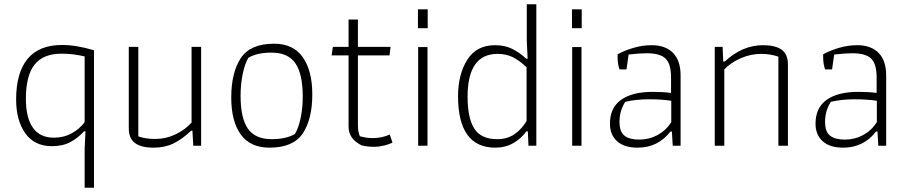

<svg xmlns="http://www.w3.org/2000/svg" viewBox="-20 -687 4274 905"><path d="M379 14 383 -68H376Q348 -37 312 -17.5Q276 2 225 2Q142 2 99 -59Q56 -120 56 -218Q56 -344 110 -409.5Q164 -475 272 -475Q340 -475 423 -450V198H379ZM379 -111V-421Q325 -434 270 -434Q184 -434 143 -382.5Q102 -331 102 -221Q102 -132 135 -85Q168 -38 234 -38Q280 -38 317 -58Q354 -78 379 -111Z M587 -82V-466H632V-44Q667 -32 711 -32Q762 -32 807 -53.5Q852 -75 883 -109V-466H928V0H891L887 -71H881Q839 -31 798 -11Q757 9 704 9Q646 9 616.5 -12.5Q587 -34 587 -82Z M1070 -227Q1070 -345 1115 -413Q1160 -481 1272 -481Q1362 -481 1407 -417.5Q1452 -354 1452 -242Q1452 -125 1407 -58Q1362 9 1250 9Q1160 9 1115 -53Q1070 -115 1070 -227ZM1370 -55Q1387 -83 1397 -130.5Q1407 -178 1407 -231Q1407 -338 1372.5 -388.5Q1338 -439 1260 -439Q1192 -439 1151 -415Q1134 -387 1124 -338.5Q1114 -290 1114 -236Q1114 -130 1148.5 -80.5Q1183 -31 1261 -31Q1327 -31 1370 -55Z M1684 -2Q1623 -33 1623 -89V-426H1543L1549 -466H1623V-595H1667V-466H1821L1816 -426H1667V-101Q1667 -81 1669 -70Q1671 -59 1676 -45Q1707 -36 1737 -36Q1757 -36 1779 -40.5Q1801 -45 1817 -53L1830 -15Q1815 -7 1790.5 -1Q1766 5 1744 5Q1711 5 1684 -2Z M1950 -643H1996V-554H1950ZM1951 -465H1995V0H1951Z M2139 -234Q2139 -335 2182 -404.5Q2225 -474 2314 -474Q2358 -474 2392.5 -457.5Q2427 -441 2461 -410H2467L2463 -494V-667H2508V0H2471L2468 -68H2461Q2437 -34 2399.5 -12.5Q2362 9 2315 9Q2139 9 2139 -234ZM2462 -117V-370Q2426 -404 2395 -418.5Q2364 -433 2325 -433Q2184 -433 2184 -231Q2184 -131 2215.5 -81Q2247 -31 2324 -31Q2372 -31 2406.5 -55.5Q2441 -80 2462 -117Z M2676 -643H2722V-554H2676ZM2677 -465H2721V0H2677Z M2855 -104Q2855 -179 2907.5 -216.5Q2960 -254 3057 -254Q3105 -254 3143 -249V-322Q3143 -386 3117 -411Q3091 -436 3029 -436Q2995 -436 2943 -430L2933 -360H2900Q2891 -386 2891 -417V-431Q2923 -449 2966 -461.5Q3009 -474 3051 -474Q3117 -474 3152.5 -437.5Q3188 -401 3188 -332V0H3151L3147 -67H3140Q3082 9 2985 9Q2922 9 2888.5 -21.5Q2855 -52 2855 -104ZM3144 -111V-212Q3099 -219 3039 -219Q2977 -219 2927 -207Q2900 -164 2900 -113Q2900 -66 2923.5 -47.5Q2947 -29 2993 -29Q3040 -29 3079.5 -50.5Q3119 -72 3144 -111Z M3349 -466H3386L3389 -397H3396Q3479 -474 3577 -474Q3635 -474 3664.5 -452.5Q3694 -431 3694 -383V0H3649V-420Q3611 -433 3568 -433Q3519 -433 3472.5 -413Q3426 -393 3394 -360V0H3349Z M3824 -104Q3824 -179 3876.5 -216.5Q3929 -254 4026 -254Q4074 -254 4112 -249V-322Q4112 -386 4086 -411Q4060 -436 3998 -436Q3964 -436 3912 -430L3902 -360H3869Q3860 -386 3860 -417V-431Q3892 -449 3935 -461.5Q3978 -474 4020 -474Q4086 -474 4121.5 -437.5Q4157 -401 4157 -332V0H4120L4116 -67H4109Q4051 9 3954 9Q3891 9 3857.5 -21.5Q3824 -52 3824 -104ZM4113 -111V-212Q4068 -219 4008 -219Q3946 -219 3896 -207Q3869 -164 3869 -113Q3869 -66 3892.5 -47.5Q3916 -29 3962 -29Q4009 -29 4048.5 -50.5Q4088 -72 4113 -111Z"/></svg>

Font: Athiti Light
Style: Regular
Weight: 300
Designer: CadsonDemak Team
Foundry: CadsonDemak
Version: Version 1.032